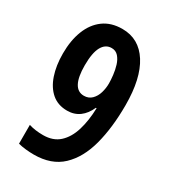

<svg xmlns="http://www.w3.org/2000/svg" viewBox="-180 -817 819 920"><g transform="rotate(30 229.5 -357.0)"><path d="M418 -415Q418 -290 392.5 -194.5Q367 -99 309.5 -44.5Q252 10 155 10Q134 10 110 7.5Q86 5 68 0V-104Q102 -93 147 -93Q202 -93 236 -124Q270 -155 286.5 -209Q303 -263 305 -333H301Q284 -294 255.5 -273Q227 -252 188 -252Q137 -252 103 -281Q69 -310 51.5 -361.5Q34 -413 34 -480Q34 -552 55.5 -607Q77 -662 119 -693Q161 -724 223 -724Q315 -724 366.5 -643Q418 -562 418 -415ZM224 -619Q190 -619 171.5 -585.5Q153 -552 153 -483Q153 -354 222 -354Q248 -354 265 -371Q282 -388 289.5 -413.5Q297 -439 297 -465Q297 -484 294 -510.5Q291 -537 283.5 -561.5Q276 -586 261.5 -602.5Q247 -619 224 -619Z"/></g></svg>

Font: Noto Sans Bengali ExtraCondensed SemiBold
Style: Regular
Weight: 600
Width: 2
Designer: Joana Ranito - Universal Thirst; Jelle Bosma - Monotype Design Team
Foundry: Universal Thirst ehf.
Version: Version 3.000; ttfautohint (v1.8.4.7-5d5b)